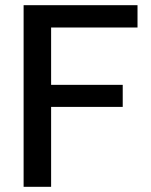

<svg xmlns="http://www.w3.org/2000/svg" viewBox="-20 -720 583 740"><path d="M71 0V-700H510V-614H177V-393H453V-308H177V0Z"/></svg>

Font: Ultramarine Medium
Style: Regular
Weight: 500
Designer: Colophon Foundry, Jonny Pinhorn
Foundry: Colophon Foundry
Version: Version 1.200; ttfautohint (v1.8.3)